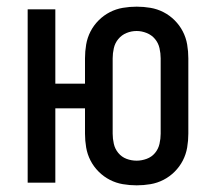

<svg xmlns="http://www.w3.org/2000/svg" viewBox="-20 -548 640 576"><path d="M390 8Q369 8 348.5 4.5Q328 1 309.5 -8.5Q291 -18 276 -33Q261 -48 251.5 -66.5Q242 -85 238.5 -105.5Q235 -126 235 -147V-223H146V0H63V-520H146V-297H235V-373Q235 -394 238.5 -414.5Q242 -435 251.5 -453.5Q261 -472 276 -487Q291 -502 309.5 -511.5Q328 -521 348.5 -524.5Q369 -528 390 -528Q411 -528 431.5 -524.5Q452 -521 470.5 -511.5Q489 -502 504 -487Q519 -472 528.5 -453.5Q538 -435 541.5 -414.5Q545 -394 545 -373V-147Q545 -126 541.5 -105.5Q538 -85 528.5 -66.5Q519 -48 504 -33Q489 -18 470.5 -8.5Q452 1 431.5 4.5Q411 8 390 8ZM390 -66Q405 -66 420 -71.5Q435 -77 445 -89Q455 -101 458.5 -116.5Q462 -132 462 -147V-373Q462 -388 458.5 -403.5Q455 -419 445 -431Q435 -443 420 -449Q405 -455 390 -455Q374 -455 359.5 -449Q345 -443 335 -431Q325 -419 321.5 -403.5Q318 -388 318 -373V-147Q318 -132 321.5 -116.5Q325 -101 335 -89Q345 -77 359.5 -71.5Q374 -66 390 -66Z"/></svg>

Font: Nova Nerd Font
Style: Regular
Weight: 400
Designer: Belleve Invis
Foundry: Belleve Invis
Version: Version 24.1.4; ttfautohint (v1.8.4);Nerd Fonts 3.1.1